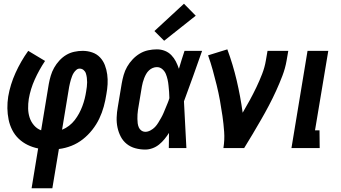

<svg xmlns="http://www.w3.org/2000/svg" viewBox="-20 -792 1822 1027"><path d="M149 215 184 2Q154 -4 127.5 -17Q101 -30 80 -50Q59 -70 45.5 -96.5Q32 -123 26 -152.5Q20 -182 19.5 -213Q19 -244 24 -276Q35 -340 63 -402Q91 -464 131 -520L221 -466Q189 -418 166 -367Q143 -316 134 -263Q130 -237 130.5 -211.5Q131 -186 138.5 -163Q146 -140 162 -121.5Q178 -103 200 -95L241 -343Q245 -365 251.5 -387Q258 -409 269.5 -429.5Q281 -450 297.5 -468Q314 -486 334 -498Q354 -510 377 -515Q400 -520 422 -520Q449 -520 473.5 -511.5Q498 -503 515 -485Q532 -467 541 -443.5Q550 -420 553.5 -394Q557 -368 555.5 -341.5Q554 -315 549 -288Q544 -255 535 -222Q526 -189 511 -157.5Q496 -126 473.5 -97.5Q451 -69 423 -47Q395 -25 362 -12Q329 1 295 5L260 215ZM312 -98Q332 -106 349.5 -119.5Q367 -133 380 -150Q393 -167 403 -185.5Q413 -204 420.5 -224Q428 -244 433 -264Q438 -284 441 -304Q443 -316 444.5 -328Q446 -340 446 -352Q446 -364 444.5 -376Q443 -388 439.5 -399Q436 -410 427 -417.5Q418 -425 406 -425Q396 -425 388 -418Q380 -411 374.5 -402.5Q369 -394 365.5 -384.5Q362 -375 359 -365.5Q356 -356 354 -346.5Q352 -337 350 -328Z M757 8Q730 8 704 1Q678 -6 658 -22Q638 -38 626 -61Q614 -84 608.5 -110Q603 -136 604 -164Q605 -192 610 -219L631 -345Q635 -368 641.5 -391Q648 -414 660 -435Q672 -456 689.5 -474.5Q707 -493 728 -505.5Q749 -518 772.5 -523Q796 -528 819 -528Q842 -528 862 -520Q882 -512 896.5 -497Q911 -482 920.5 -463.5Q930 -445 937 -424Q944 -448 951.5 -472Q959 -496 967 -520H1061Q1037 -452 1013 -384.5Q989 -317 964 -250Q968 -187 970.5 -124.5Q973 -62 977 0H883Q883 -20 883.5 -40.5Q884 -61 884 -81Q873 -64 860 -48Q847 -32 831 -19Q815 -6 795.5 1Q776 8 757 8ZM758 -87Q771 -87 785 -94.5Q799 -102 809 -112.5Q819 -123 826.5 -135.5Q834 -148 841.5 -161Q849 -174 854.5 -187Q860 -200 865.5 -213.5Q871 -227 876.5 -240Q882 -253 886 -267Q886 -284 884.5 -300.5Q883 -317 881.5 -333.5Q880 -350 876.5 -366Q873 -382 867 -396.5Q861 -411 848.5 -422Q836 -433 819 -433Q808 -433 797 -428.5Q786 -424 777 -415.5Q768 -407 762 -396.5Q756 -386 751.5 -374.5Q747 -363 744 -352Q741 -341 739 -330L718 -204Q716 -192 715.5 -180Q715 -168 715 -156Q715 -144 716.5 -132.5Q718 -121 722.5 -110.5Q727 -100 736.5 -93.5Q746 -87 758 -87ZM858 -574 806 -626 964 -772 1027 -708Z M1175 0Q1182 -44 1179 -86.5Q1176 -129 1170 -171Q1164 -213 1156.5 -254.5Q1149 -296 1139 -336.5Q1129 -377 1118 -417Q1107 -457 1093 -496L1196 -528Q1226 -447 1246 -362Q1266 -277 1278 -189Q1298 -223 1316.5 -257Q1335 -291 1351.5 -325.5Q1368 -360 1382 -396Q1396 -432 1402 -468L1411 -520H1522L1513 -468Q1506 -427 1490.5 -386.5Q1475 -346 1457 -306.5Q1439 -267 1418.5 -228Q1398 -189 1376 -151Q1354 -113 1331.5 -75Q1309 -37 1286 0Z M1539 0 1625 -520H1736L1665 -95H1689L1690 0Z"/></svg>

Font: Iosevka QP
Style: Bold Italic
Weight: 700
Italic angle: -9°
Designer: Belleve Invis
Foundry: Belleve Invis
Version: Version 20.0.0; ttfautohint (v1.8.4)